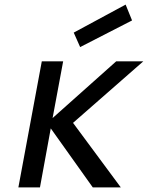

<svg xmlns="http://www.w3.org/2000/svg" viewBox="-20 -816 644 836"><path d="M301 -674 527 -796 555 -727 329 -611ZM162 -549H255L209 -302L486 -549H604L298 -281L506 0H384L201 -257L154 0H60Z"/></svg>

Font: Involve Medium Oblique
Style: Italic
Weight: 500
Italic angle: -10.5°
Designer: Stefan Peev
Foundry: Context Ltd.
Version: Version 1.001